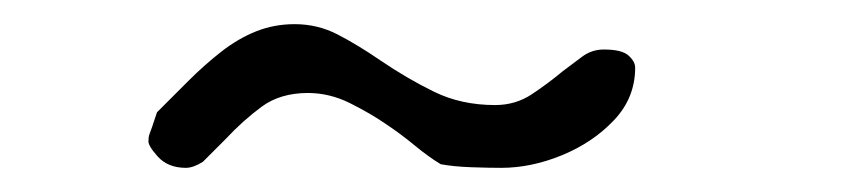

<svg xmlns="http://www.w3.org/2000/svg" viewBox="-20 -452 713 159"><path d="M134 -313Q119 -313 110.5 -322.5Q102 -332 103 -336Q103 -339 104 -341.5Q105 -344 106 -347Q107 -350 108 -353Q109 -356 110 -359Q123 -372 136 -385Q149 -398 163 -409Q177 -420 192 -426Q207 -432 224 -432Q243 -432 259.5 -423.5Q276 -415 295 -402Q317 -387 339.5 -376Q362 -365 390 -365Q407 -365 420.5 -374Q434 -383 446 -393Q454 -399 462 -405Q470 -411 480 -411Q495 -411 500.5 -406Q506 -401 506 -396Q506 -371 488.5 -352.5Q471 -334 445.5 -323.5Q420 -313 395 -313Q385 -313 370.5 -313.5Q356 -314 345 -316Q335 -322 323.5 -331.5Q312 -341 300 -349Q287 -358 270 -366.5Q253 -375 235 -375Q212 -375 196.5 -363.5Q181 -352 167 -337Q163 -333 158 -328Q153 -323 148 -318Q140 -313 134 -313Z"/></svg>

Font: Fuzzy Bubbles
Style: Regular
Weight: 400
Designer: Robert E. Leuschke
Foundry: Robert E. Leuschke
Version: Version 1.010; ttfautohint (v1.8.3)